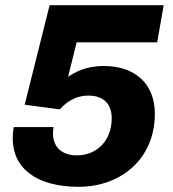

<svg xmlns="http://www.w3.org/2000/svg" viewBox="-20 -707 665 739"><path d="M283 12C446 12 576 -96 576 -269C576 -387 497 -453 380 -453C307 -453 265 -427 242 -411L275 -544H585L610 -687H171L75 -304L210 -286C230 -307 262 -339 321 -339C378 -339 410 -307 410 -252C410 -163 350 -109 276 -109C216 -109 184 -143 184 -193C184 -201 185 -209 186 -218H33C30 -203 29 -188 29 -174C29 -59 121 12 283 12Z"/></svg>

Font: Archivo ExtraBold
Style: Italic
Weight: 800
Italic angle: -10°
Designer: Hector Gatti
Foundry: Omnibus-Type
Version: Version 2.001